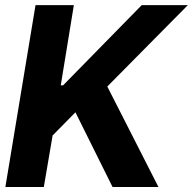

<svg xmlns="http://www.w3.org/2000/svg" viewBox="-20 -748 771 768"><path d="M1.5 0 122.1 -727.5H275.4L223.1 -406.7H232.4L546.9 -727.5H731.4L409.2 -401.9L613.8 0H430.2L281.7 -298.8L190.4 -206.1L155.3 0Z"/></svg>

Font: Inter Tight
Style: Bold Italic
Weight: 700
Italic angle: -9.39999°
Designer: Rasmus Andersson
Foundry: rsms
Version: Version 3.004